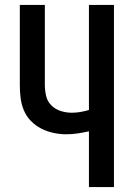

<svg xmlns="http://www.w3.org/2000/svg" viewBox="-20 -755 540 775"><path d="M339 0V-225Q317 -220 294 -216.5Q271 -213 248 -213Q222 -213 196 -218.5Q170 -224 146.5 -236Q123 -248 104.5 -267Q86 -286 76 -310.5Q66 -335 63 -361Q60 -387 60 -413V-735H161V-413Q161 -391 166 -368.5Q171 -346 187 -330Q203 -314 225 -307Q247 -300 270 -300Q287 -300 304.5 -303Q322 -306 339 -311V-735H440V0Z"/></svg>

Font: Zed Mono Semibold
Style: Regular
Weight: 600
Monospace: yes
Designer: Belleve Invis
Foundry: Belleve Invis
Version: Version 1.0.0; ttfautohint (v1.8.4)